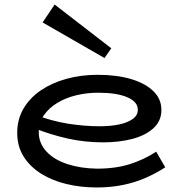

<svg xmlns="http://www.w3.org/2000/svg" viewBox="-20 -813 806 847"><path d="M406 14Q337 14 274 -1Q211 -16 162 -46.5Q113 -77 84.5 -122Q56 -167 56 -227Q56 -287 84 -334.5Q112 -382 161 -415Q210 -448 274 -465.5Q338 -483 410 -483Q496 -483 559 -464Q622 -445 657 -410.5Q692 -376 692 -328Q692 -279 656.5 -247Q621 -215 563 -200Q505 -185 435 -185Q353 -185 278 -202Q203 -219 132 -247V-308Q207 -279 279.5 -267.5Q352 -256 421 -256Q468 -256 505.5 -264Q543 -272 565.5 -288Q588 -304 588 -329Q588 -364 541.5 -384Q495 -404 413 -404Q364 -404 317.5 -393Q271 -382 233.5 -359.5Q196 -337 173.5 -304.5Q151 -272 151 -230Q151 -181 185 -144.5Q219 -108 277.5 -89Q336 -70 408 -69Q491 -69 554.5 -89.5Q618 -110 669 -144L709 -75Q671 -50 625 -29.5Q579 -9 524.5 2.5Q470 14 406 14ZM441 -557 168 -714 221 -793 471 -600Z"/></svg>

Font: BioRhyme SemiExpanded
Style: Regular
Weight: 400
Width: 6
Designer: Aoife Mooney
Foundry: Aoife Mooney Type
Version: Version 1.600;gftools[0.9.33]